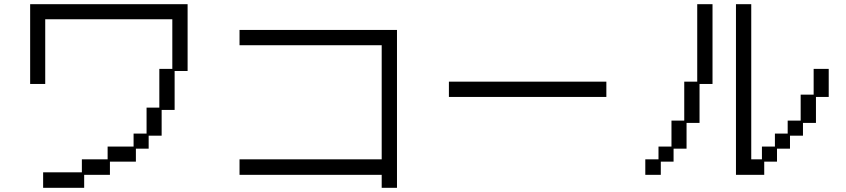

<svg xmlns="http://www.w3.org/2000/svg" viewBox="-20 -807 4040 917"><path d="M371 16V-46H494V-107H618V-169H680V-293H741V-478H803V-715H196V-406H124V-787H876V-468H814V-282H752V-159H690V-97H629V-35H505V28H382V90H186V16Z M1124 -46H1803V-591H1124V-664H1876V90H1803V28H1124Z M2124 -417H2876V-344H2124Z M3495 -787H3568V-46H3619V-107H3681V-169H3742V-231H3804V-355H3866V-478H3938V-344H3877V-220H3815V-159H3753V-97H3691V-35H3630V28H3495ZM3062 -46H3125V-107H3187V-231H3248V-417H3310V-787H3383V-406H3321V-220H3259V-97H3197V-35H3136V28H3062Z"/></svg>

Font: DotGothic16
Style: Regular
Weight: 400
Designer: Fontworks Inc.
Foundry: Fontworks Inc.
Version: Version 1.100